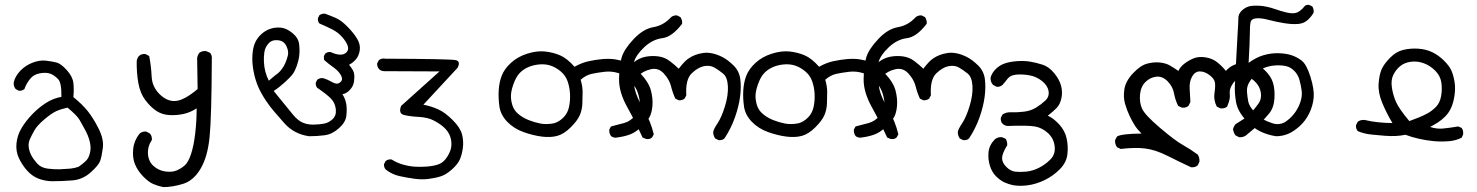

<svg xmlns="http://www.w3.org/2000/svg" viewBox="-20 -459 6040 785"><path d="M191 282Q162 281 136.5 271Q111 261 90.5 238Q70 215 57 187Q44 159 47.5 126Q51 93 68.5 64Q86 35 111.5 8.5Q137 -18 167 -37.5Q197 -57 231 -63Q232 -120 218 -135Q204 -150 187.5 -157Q171 -164 144 -159.5Q117 -155 101.5 -134.5Q86 -114 80 -95Q70 -87 57 -88L44 -95Q35 -106 36 -121Q41 -146 62 -168.5Q83 -191 112.5 -202.5Q142 -214 167.5 -211Q193 -208 211 -203.5Q229 -199 253 -172.5Q277 -146 280 -120Q283 -94 280 -62Q316 -33 338.5 -5Q361 23 383 66.5Q405 110 400.5 145.5Q396 181 389.5 199Q383 217 350.5 246Q318 275 276.5 278.5Q235 282 191 282ZM301 223Q333 201 340 187.5Q347 174 349.5 157Q352 140 346.5 118Q341 96 328.5 73Q316 50 305.5 31.5Q295 13 256 -19Q229 -13 210 -4.5Q191 4 161.5 29Q132 54 121 73.5Q110 93 102.5 109.5Q95 126 97.5 143.5Q100 161 108.5 177Q117 193 132.5 210Q148 227 175.5 230.5Q203 234 226 233Q249 232 266.5 230.5Q284 229 301 223Z M648 306Q627 302 607 293.5Q587 285 564.5 261.5Q542 238 531.5 211.5Q521 185 524.5 150.5Q528 116 550 88Q562 77 578 79L593 87Q602 97 601 113Q583 140 585 170.5Q587 201 607.5 219.5Q628 238 655.5 242Q683 246 702 238Q721 230 735.5 217Q750 204 761 171Q772 138 778 87.5Q784 37 784 -16Q758 1 730 7Q702 13 673 11.5Q644 10 621 -4.5Q598 -19 575.5 -48Q553 -77 545.5 -120Q538 -163 539 -210Q541 -222 548 -230Q559 -240 575 -238L590 -230Q598 -189 600 -146Q602 -103 634 -72.5Q666 -42 701 -46.5Q736 -51 788 -95L786 -222Q788 -234 795 -243Q807 -252 823 -250L839 -243Q848 -232 846 -216Q845 19 837 100.5Q829 182 800 231Q771 280 727.5 293Q684 306 648 306Z M1244 98Q1214 94 1188 80.5Q1162 67 1142 44Q1122 21 1103.5 0Q1085 -21 1067.5 -47Q1050 -73 1037 -101Q1023 -133 1016.5 -168.5Q1010 -204 1012 -234Q1014 -264 1022.5 -283.5Q1031 -303 1047.5 -318.5Q1064 -334 1084.5 -341Q1105 -348 1128 -346Q1151 -344 1175.5 -324Q1200 -304 1203 -278.5Q1206 -253 1203.5 -232Q1201 -211 1193.5 -190Q1186 -169 1177.5 -157Q1169 -145 1145.5 -123.5Q1122 -102 1099 -87Q1158 -14 1178 10Q1198 34 1218 42.5Q1238 51 1262 50.5Q1286 50 1305 46.5Q1324 43 1340 28Q1356 13 1353 -12.5Q1350 -38 1334 -55Q1318 -72 1277 -100Q1270 -108 1271 -121L1277 -133Q1289 -142 1303 -139Q1319 -134 1334 -125.5Q1349 -117 1357.5 -117Q1366 -117 1374.5 -126Q1383 -135 1373.5 -152Q1364 -169 1343.5 -183.5Q1323 -198 1305 -214L1304 -229L1310 -240Q1320 -248 1332 -246Q1354 -236 1370.5 -235.5Q1387 -235 1397 -245.5Q1407 -256 1401.5 -272Q1396 -288 1379 -307.5Q1362 -327 1337 -339.5Q1312 -352 1286 -363Q1278 -372 1280 -385L1286 -397Q1296 -404 1309 -403Q1331 -395 1353 -385.5Q1375 -376 1401 -349.5Q1427 -323 1440.5 -300Q1454 -277 1451 -254.5Q1448 -232 1436 -217.5Q1424 -203 1407 -194Q1425 -173 1427.5 -159Q1430 -145 1427.5 -126Q1425 -107 1410.5 -91.5Q1396 -76 1380 -74Q1393 -53 1396 -32Q1399 -11 1396 15Q1393 41 1365.5 65.5Q1338 90 1307 94Q1276 98 1244 98ZM1105 -151Q1119 -160 1129.5 -173Q1140 -186 1146.5 -201Q1153 -216 1157 -232.5Q1161 -249 1151 -270.5Q1141 -292 1116.5 -294.5Q1092 -297 1078 -281.5Q1064 -266 1061 -246.5Q1058 -227 1059 -206Q1060 -185 1065 -166Q1070 -147 1079 -129Z M1676 272Q1645 268 1613.5 261Q1582 254 1557 234Q1549 225 1550 212L1557 199Q1568 191 1581 193Q1603 207 1628 214Q1653 221 1676 222.5Q1699 224 1725 222Q1751 220 1769.5 214Q1788 208 1800 193.5Q1812 179 1819.5 161Q1827 143 1825.5 123.5Q1824 104 1816 88.5Q1808 73 1792.5 59.5Q1777 46 1753 33.5Q1729 21 1692 19Q1655 17 1631.5 11Q1608 5 1620 -26L1777 -167L1552 -168Q1539 -168 1530 -176Q1521 -187 1522 -200L1529 -213Q1540 -222 1556 -219Q1824 -218 1844 -213Q1864 -208 1851 -182L1711 -31Q1742 -25 1770.5 -12.5Q1799 0 1830.5 31.5Q1862 63 1869 90.5Q1876 118 1872.5 145Q1869 172 1860.5 192Q1852 212 1828 233.5Q1804 255 1782 262Q1760 269 1732 272.5Q1704 276 1676 272Z M2496 104Q2485 103 2478 97Q2470 86 2471 71L2478 58Q2505 51 2531.5 44Q2558 37 2579 11.5Q2600 -14 2596 -43Q2592 -72 2583.5 -90.5Q2575 -109 2557.5 -129.5Q2540 -150 2510.5 -159.5Q2481 -169 2451.5 -165.5Q2422 -162 2399 -157Q2376 -152 2354 -133Q2362 -106 2362 -83Q2362 -60 2361 -35Q2360 -10 2350.5 12Q2341 34 2313.5 61.5Q2286 89 2258.5 96.5Q2231 104 2195.5 99.5Q2160 95 2120.5 81Q2081 67 2054 39Q2027 11 2022 -23Q2017 -57 2019 -90Q2021 -123 2031.5 -150Q2042 -177 2069 -202Q2096 -227 2135.5 -239.5Q2175 -252 2208 -248.5Q2241 -245 2269.5 -233Q2298 -221 2329 -186Q2357 -202 2386 -208.5Q2415 -215 2444 -217.5Q2473 -220 2497 -216Q2521 -212 2541.5 -204.5Q2562 -197 2597.5 -159.5Q2633 -122 2641.5 -88.5Q2650 -55 2647.5 -26.5Q2645 2 2636 19Q2627 36 2602 60Q2577 84 2551 92.5Q2525 101 2496 104ZM2245 45Q2266 39 2283.5 21.5Q2301 4 2306.5 -22Q2312 -48 2310.5 -75.5Q2309 -103 2300.5 -127Q2292 -151 2272 -167.5Q2252 -184 2230.5 -191Q2209 -198 2183.5 -195.5Q2158 -193 2137.5 -183.5Q2117 -174 2103 -158.5Q2089 -143 2078.5 -113Q2068 -83 2069 -62Q2070 -41 2077 -23Q2084 -5 2101.5 9Q2119 23 2141.5 32Q2164 41 2189 46Q2214 51 2245 45Z M2918 114 2904 107Q2896 95 2896 81Q2897 70 2913.5 45.5Q2930 21 2944 -24.5Q2958 -70 2956 -107Q2954 -144 2936 -158.5Q2918 -173 2900.5 -183Q2883 -193 2858.5 -188.5Q2834 -184 2808 -159Q2782 -134 2786 -69L2779 -56Q2769 -48 2755 -49L2741 -56Q2730 -80 2723.5 -106.5Q2717 -133 2694.5 -158Q2672 -183 2641 -176Q2610 -169 2589 -148.5Q2568 -128 2575.5 -94.5Q2583 -61 2611.5 -12.5Q2640 36 2653 90L2646 103Q2636 112 2621 109L2607 103Q2579 41 2544.5 -21Q2510 -83 2511 -136.5Q2512 -190 2521.5 -223.5Q2531 -257 2570.5 -299Q2610 -341 2651.5 -348Q2693 -355 2724 -389Q2734 -397 2748 -396L2762 -389Q2770 -377 2769 -362Q2728 -308 2688 -303Q2648 -298 2614 -266Q2580 -234 2572 -205Q2594 -222 2619.5 -227Q2645 -232 2671.5 -228.5Q2698 -225 2719.5 -208.5Q2741 -192 2755 -178Q2778 -208 2793 -218.5Q2808 -229 2823 -234.5Q2838 -240 2855.5 -242.5Q2873 -245 2893.5 -240.5Q2914 -236 2935 -225Q2956 -214 2979 -191.5Q3002 -169 3006.5 -137Q3011 -105 3006 -65Q3001 -25 2985 20.5Q2969 66 2942 107Q2934 115 2918 114Z M3496 104Q3485 103 3478 97Q3470 86 3471 71L3478 58Q3505 51 3531.5 44Q3558 37 3579 11.5Q3600 -14 3596 -43Q3592 -72 3583.5 -90.5Q3575 -109 3557.5 -129.5Q3540 -150 3510.5 -159.5Q3481 -169 3451.5 -165.5Q3422 -162 3399 -157Q3376 -152 3354 -133Q3362 -106 3362 -83Q3362 -60 3361 -35Q3360 -10 3350.5 12Q3341 34 3313.5 61.5Q3286 89 3258.5 96.5Q3231 104 3195.5 99.5Q3160 95 3120.5 81Q3081 67 3054 39Q3027 11 3022 -23Q3017 -57 3019 -90Q3021 -123 3031.5 -150Q3042 -177 3069 -202Q3096 -227 3135.5 -239.5Q3175 -252 3208 -248.5Q3241 -245 3269.5 -233Q3298 -221 3329 -186Q3357 -202 3386 -208.5Q3415 -215 3444 -217.5Q3473 -220 3497 -216Q3521 -212 3541.5 -204.5Q3562 -197 3597.5 -159.5Q3633 -122 3641.5 -88.5Q3650 -55 3647.5 -26.5Q3645 2 3636 19Q3627 36 3602 60Q3577 84 3551 92.5Q3525 101 3496 104ZM3245 45Q3266 39 3283.5 21.5Q3301 4 3306.5 -22Q3312 -48 3310.5 -75.5Q3309 -103 3300.5 -127Q3292 -151 3272 -167.5Q3252 -184 3230.5 -191Q3209 -198 3183.5 -195.5Q3158 -193 3137.5 -183.5Q3117 -174 3103 -158.5Q3089 -143 3078.5 -113Q3068 -83 3069 -62Q3070 -41 3077 -23Q3084 -5 3101.5 9Q3119 23 3141.5 32Q3164 41 3189 46Q3214 51 3245 45Z M3918 114 3904 107Q3896 95 3896 81Q3897 70 3913.5 45.5Q3930 21 3944 -24.5Q3958 -70 3956 -107Q3954 -144 3936 -158.5Q3918 -173 3900.5 -183Q3883 -193 3858.5 -188.5Q3834 -184 3808 -159Q3782 -134 3786 -69L3779 -56Q3769 -48 3755 -49L3741 -56Q3730 -80 3723.5 -106.5Q3717 -133 3694.5 -158Q3672 -183 3641 -176Q3610 -169 3589 -148.5Q3568 -128 3575.5 -94.5Q3583 -61 3611.5 -12.5Q3640 36 3653 90L3646 103Q3636 112 3621 109L3607 103Q3579 41 3544.5 -21Q3510 -83 3511 -136.5Q3512 -190 3521.5 -223.5Q3531 -257 3570.5 -299Q3610 -341 3651.5 -348Q3693 -355 3724 -389Q3734 -397 3748 -396L3762 -389Q3770 -377 3769 -362Q3728 -308 3688 -303Q3648 -298 3614 -266Q3580 -234 3572 -205Q3594 -222 3619.5 -227Q3645 -232 3671.5 -228.5Q3698 -225 3719.5 -208.5Q3741 -192 3755 -178Q3778 -208 3793 -218.5Q3808 -229 3823 -234.5Q3838 -240 3855.5 -242.5Q3873 -245 3893.5 -240.5Q3914 -236 3935 -225Q3956 -214 3979 -191.5Q4002 -169 4006.5 -137Q4011 -105 4006 -65Q4001 -25 3985 20.5Q3969 66 3942 107Q3934 115 3918 114Z M4121 298Q4103 294 4086.5 286.5Q4070 279 4053 262.5Q4036 246 4027.5 219.5Q4019 193 4021.5 164Q4024 135 4047 111Q4060 100 4077 102L4091 108Q4099 118 4098 135Q4077 169 4077 187.5Q4077 206 4094.5 223.5Q4112 241 4132 243Q4152 245 4177 242.5Q4202 240 4228 227Q4254 214 4275 192.5Q4296 171 4292 138.5Q4288 106 4264 84.5Q4240 63 4211 58Q4182 53 4099 56Q4088 55 4079 47Q4070 37 4072 22L4079 9Q4094 -1 4114 0Q4139 1 4167 -2.5Q4195 -6 4216 -19Q4237 -32 4254 -48Q4271 -64 4267 -87Q4263 -110 4240 -128Q4217 -146 4189.5 -151Q4162 -156 4136.5 -154Q4111 -152 4099.5 -137Q4088 -122 4079 -112Q4069 -103 4055 -104L4040 -112Q4029 -124 4030 -142Q4036 -162 4052 -177.5Q4068 -193 4089 -200Q4110 -207 4139 -209Q4168 -211 4192 -207Q4216 -203 4242.5 -194.5Q4269 -186 4290.5 -159.5Q4312 -133 4318.5 -107.5Q4325 -82 4319.5 -57Q4314 -32 4300 -17.5Q4286 -3 4264 14Q4287 24 4310.5 49.5Q4334 75 4341 107Q4348 139 4344 172.5Q4340 206 4312.5 233.5Q4285 261 4250.5 277.5Q4216 294 4182.5 298.5Q4149 303 4121 298Z M4850 225Q4801 202 4752 177.5Q4703 153 4661.5 148Q4620 143 4562 150L4547 143Q4538 130 4539 114L4547 99Q4565 88 4647 87Q4629 69 4618.5 52Q4608 35 4598 14Q4588 -7 4580 -34Q4572 -61 4577 -94Q4582 -127 4612 -159Q4642 -191 4669 -198.5Q4696 -206 4721.5 -203.5Q4747 -201 4764.5 -190.5Q4782 -180 4798 -169Q4805 -185 4821.5 -198Q4838 -211 4859 -220Q4880 -229 4909 -224.5Q4938 -220 4958.5 -203Q4979 -186 4992 -169Q5006 -185 5024 -193Q5042 -201 5063.5 -201Q5085 -201 5106 -198Q5127 -195 5152 -171Q5177 -147 5185 -119.5Q5193 -92 5190.5 -55Q5188 -18 5168.5 5.5Q5149 29 5131 46Q5113 63 5082 88Q5067 104 5046 102L5031 94Q5024 84 5021 69Q5024 58 5031 49Q5048 38 5065 27.5Q5082 17 5096.5 0.5Q5111 -16 5125 -35Q5139 -54 5135 -80.5Q5131 -107 5109 -127.5Q5087 -148 5062 -144.5Q5037 -141 5021 -118Q5005 -95 5008 -74.5Q5011 -54 4997 -23Q4986 -14 4970 -16L4955 -23Q4941 -50 4945.5 -79Q4950 -108 4947 -123Q4944 -138 4924.5 -152.5Q4905 -167 4885.5 -167Q4866 -167 4854 -146Q4842 -125 4844 -96Q4846 -67 4847 -42L4839 -26Q4828 -17 4812 -19L4797 -26Q4785 -50 4780 -77.5Q4775 -105 4754 -126.5Q4733 -148 4708 -145.5Q4683 -143 4663.5 -124Q4644 -105 4641 -72.5Q4638 -40 4649.5 -14.5Q4661 11 4722 63Q4783 115 4815 133Q4847 151 4877 173Q4885 185 4884 202L4877 217Q4867 226 4850 225Z M5197 98Q5164 93 5134 79Q5104 65 5072 30Q5040 -5 5033.5 -42.5Q5027 -80 5029 -113Q5031 -146 5034.5 -220.5Q5038 -295 5040.5 -330.5Q5043 -366 5043 -384Q5043 -402 5056.5 -415Q5070 -428 5085 -432.5Q5100 -437 5129.5 -435.5Q5159 -434 5197.5 -420.5Q5236 -407 5258 -405Q5280 -403 5294 -414Q5308 -425 5313 -432.5Q5318 -440 5332 -439L5345 -433Q5352 -423 5351 -408Q5344 -394 5328 -378.5Q5312 -363 5287 -361Q5262 -359 5229 -364.5Q5196 -370 5165.5 -378Q5135 -386 5115.5 -384Q5096 -382 5093 -368Q5090 -354 5090 -322Q5090 -290 5085 -202Q5115 -224 5145 -233Q5175 -242 5205 -241.5Q5235 -241 5258 -234Q5281 -227 5301.5 -211.5Q5322 -196 5338 -144.5Q5354 -93 5351 -60Q5348 -27 5333 4Q5318 35 5293.5 57Q5269 79 5246 88.5Q5223 98 5197 98ZM5231 42Q5252 29 5269 8.5Q5286 -12 5295.5 -38.5Q5305 -65 5302 -87.5Q5299 -110 5293 -132Q5287 -154 5271.5 -169.5Q5256 -185 5236.5 -189Q5217 -193 5194 -191.5Q5171 -190 5150 -182Q5129 -174 5109.5 -151.5Q5090 -129 5083.5 -114.5Q5077 -100 5078.5 -81.5Q5080 -63 5083.5 -44Q5087 -25 5108.5 -2Q5130 21 5145.5 29.5Q5161 38 5184 45.5Q5207 53 5231 42Z M5841 118Q5811 115 5782 108.5Q5753 102 5726 92Q5707 96 5686.5 97Q5666 98 5640.5 96Q5615 94 5586 91Q5557 88 5531 77Q5523 67 5524 53L5531 39Q5544 29 5562 32Q5587 38 5616 41Q5645 44 5673 44Q5649 4 5631.5 -38Q5614 -80 5616.5 -116.5Q5619 -153 5628.5 -175Q5638 -197 5663 -222.5Q5688 -248 5717 -255Q5746 -262 5778 -260Q5810 -258 5836 -245.5Q5862 -233 5884.5 -210.5Q5907 -188 5915 -168.5Q5923 -149 5927 -124Q5931 -99 5927 -70Q5923 -41 5913.5 -19.5Q5904 2 5889 17Q5874 32 5859 41.5Q5844 51 5827 60Q5854 69 5880 66.5Q5906 64 5942 58L5956 64Q5964 75 5962 91L5956 104Q5934 115 5908 118Q5872 121 5841 118ZM5779 22Q5799 14 5816.5 4.5Q5834 -5 5850.5 -21.5Q5867 -38 5872 -66Q5877 -94 5873 -121.5Q5869 -149 5848 -170Q5827 -191 5801 -200.5Q5775 -210 5748.5 -206.5Q5722 -203 5704.5 -188.5Q5687 -174 5676.5 -152.5Q5666 -131 5671 -99.5Q5676 -68 5688.5 -40.5Q5701 -13 5742 36Z"/></svg>

Font: NaniFont Regular
Style: Regular
Weight: 400
Designer: Nanigashitei
Version: Version 1.036